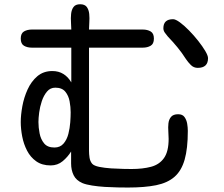

<svg xmlns="http://www.w3.org/2000/svg" viewBox="-20 -841 1040 890"><path d="M573.2 28.3Q554.7 28.3 525.9 27.8Q497.1 27.3 465.8 25.4Q434.6 23.4 406.7 19Q378.9 14.6 362.3 7.8Q333 -4.9 321.3 -28.8Q309.6 -52.7 309.6 -83V-138.7Q293.9 -113.3 270.5 -93.8Q247.1 -74.2 214.8 -74.2Q174.8 -74.2 147.9 -93.3Q121.1 -112.3 105.5 -142.6Q89.8 -172.9 83 -208Q76.2 -243.2 76.2 -275.4Q76.2 -307.6 83.5 -348.1Q90.8 -388.7 107.9 -426.3Q125 -463.9 153.3 -487.8Q181.6 -511.7 222.7 -511.7Q252 -511.7 273.9 -498Q295.9 -484.4 310.5 -459V-620.1H127.9Q106.4 -620.1 91.3 -628.9Q76.2 -637.7 76.2 -662.1Q76.2 -686.5 91.3 -695.3Q106.4 -704.1 127.9 -704.1H310.5Q310.5 -717.8 309.1 -737.3Q307.6 -756.8 309.6 -776.4Q311.5 -795.9 320.8 -808.6Q330.1 -821.3 351.6 -821.3Q373 -821.3 382.3 -808.6Q391.6 -795.9 393.6 -776.4Q395.5 -756.8 394 -737.3Q392.6 -717.8 392.6 -704.1H641.6Q663.1 -704.1 678.2 -695.3Q693.4 -686.5 693.4 -662.1Q693.4 -637.7 678.2 -628.9Q663.1 -620.1 641.6 -620.1H392.6V-141.6Q392.6 -127 395 -110.4Q397.5 -93.8 407.2 -82Q416 -72.3 440.4 -67.4Q464.8 -62.5 495.1 -60.5Q525.4 -58.6 551.8 -58.1Q578.1 -57.6 589.8 -57.6Q641.6 -57.6 680.2 -67.9Q718.8 -78.1 740.2 -108.4Q761.7 -138.7 761.7 -197.3Q761.7 -211.9 760.3 -231.4Q758.8 -251 760.7 -269Q762.7 -287.1 772.9 -299.3Q783.2 -311.5 805.7 -311.5Q826.2 -311.5 835.4 -298.3Q844.7 -285.2 847.7 -267.6Q850.6 -250 850.6 -234.4Q850.6 -152.3 835.9 -101.1Q821.3 -49.8 789.1 -21.5Q756.8 6.8 703.6 17.6Q650.4 28.3 573.2 28.3ZM896.5 -526.4Q877.9 -526.4 864.7 -539.6Q851.6 -552.7 841.8 -567.4Q823.2 -596.7 802.2 -622.1Q781.2 -647.5 757.8 -671.9Q751 -679.7 744.1 -689.5Q737.3 -699.2 737.3 -710Q737.3 -752 782.2 -752Q793.9 -752 814 -737.3Q834 -722.7 856.4 -699.7Q878.9 -676.8 898.9 -651.4Q918.9 -626 931.6 -604.5Q944.3 -583 944.3 -571.3Q944.3 -526.4 896.5 -526.4ZM232.4 -157.2Q258.8 -157.2 274.4 -175.3Q290 -193.4 296.9 -220.2Q303.7 -247.1 305.7 -274.4Q307.6 -301.8 307.6 -320.3Q307.6 -344.7 302.7 -371.1Q297.9 -397.5 282.7 -416Q267.6 -434.6 236.3 -434.6Q212.9 -434.6 197.8 -416.5Q182.6 -398.4 173.8 -372.1Q165 -345.7 161.6 -319.3Q158.2 -293 158.2 -275.4Q158.2 -250 163.6 -222.7Q168.9 -195.3 184.6 -176.3Q200.2 -157.2 232.4 -157.2Z"/></svg>

Font: Kosugi Maru
Style: Regular
Weight: 400
Designer: MOTOYA
Version: Version 4.002